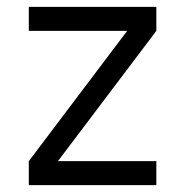

<svg xmlns="http://www.w3.org/2000/svg" viewBox="-20 -540 540 560"><path d="M64 0V-70L351 -450H64V-520H436V-450L149 -70H436V0Z"/></svg>

Font: Iosevka MaddieWtf
Style: Regular
Weight: 400
Monospace: yes
Designer: Belleve Invis
Foundry: Belleve Invis
Version: Version 31.3.0; ttfautohint (v1.8.3)